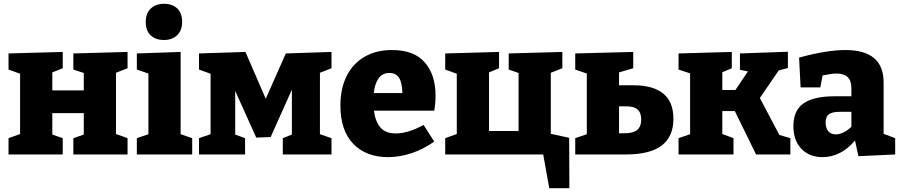

<svg xmlns="http://www.w3.org/2000/svg" viewBox="-20 -815 4750 1013"><path d="M653 -541V-455L592 -431V-108L653 -86V0H367V-86L422 -105V-218H256V-105L311 -86V0H25V-86L86 -108V-426L25 -448V-533L311 -541V-455L256 -433V-338H422V-430L367 -448V-533Z M933 -541V-107L994 -86V0H702V-86L763 -107V-427L702 -448V-533ZM749 -699Q749 -745 775.5 -770Q802 -795 846 -795Q889 -795 915 -770.5Q941 -746 941 -700Q941 -654 914.5 -629Q888 -604 845 -604Q801 -604 775 -628.5Q749 -653 749 -699Z M1729 -541V-455L1668 -431V-107L1729 -86V0H1472V-86L1520 -105V-342L1408 -92L1332 -89L1221 -335V-105L1273 -86V0H1030V-86L1091 -107V-426L1030 -448V-533L1275 -541L1382 -294L1488 -533Z M2271 -231H1953Q1960 -174 1987 -142.5Q2014 -111 2068 -111Q2133 -111 2215 -156L2271 -68Q2213 -27 2150.5 -6.5Q2088 14 2027 14Q1911 14 1843.5 -56.5Q1776 -127 1776 -258Q1776 -348 1809 -414Q1842 -480 1903.5 -515.5Q1965 -551 2048 -551Q2165 -551 2221.5 -485.5Q2278 -420 2278 -311Q2278 -270 2271 -231ZM1952 -324H2103Q2102 -377 2086 -403.5Q2070 -430 2034 -430Q1997 -430 1977 -401Q1957 -372 1952 -324Z M2983 -88 2984 178H2878L2846 0H2329V-86L2390 -108V-426L2329 -448V-533L2613 -541V-455L2560 -433V-124H2716V-430L2664 -448V-533L2947 -541V-455L2886 -431V-109Z M3324 -365Q3425 -365 3479 -321.5Q3533 -278 3533 -188Q3533 -95 3471.5 -47.5Q3410 0 3280 0H3015V-86L3076 -107V-427L3015 -448V-533L3321 -541V-455L3246 -433V-365ZM3275 -112Q3321 -112 3342 -129.5Q3363 -147 3363 -185Q3363 -220 3344 -237Q3325 -254 3285 -254H3246V-112Z M3989 -298 4092 -103 4150 -86V0H3969L3857 -229H3791V-108L3850 -86V0H3560V-86L3621 -107V-428L3560 -448V-533L3841 -541V-455L3791 -434V-340H3860L3926 -438L3884 -447V-533L4137 -542V-456L4089 -444Z M4642 -109 4703 -86V0L4509 9L4491 -74Q4456 -31 4412 -8.5Q4368 14 4320 14Q4250 14 4208 -30Q4166 -74 4166 -150Q4166 -232 4219.5 -269.5Q4273 -307 4383 -307H4472V-348Q4472 -389 4452.5 -408Q4433 -427 4393 -427Q4367 -427 4320 -417L4308 -354H4204L4196 -511Q4341 -551 4440 -551Q4541 -551 4591.5 -508.5Q4642 -466 4642 -379ZM4472 -146V-225H4411Q4370 -225 4353 -212Q4336 -199 4336 -169Q4336 -138 4350.5 -122Q4365 -106 4389 -106Q4429 -106 4472 -146Z"/></svg>

Font: Bitter Pro ExtraBold
Style: Regular
Weight: 800
Designer: Sol Matas, and Bitter project Authors
Foundry: Sol Matas
Version: Version 1.010